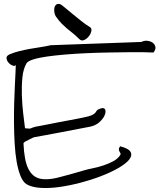

<svg xmlns="http://www.w3.org/2000/svg" viewBox="-20 -953 812 978"><path d="M115.2 -14.6Q96.7 -26.4 84.5 -56.6Q72.3 -86.9 64.9 -128.9Q57.6 -170.9 54.7 -221.7Q51.8 -272.5 51.3 -324.2Q50.8 -376 52.2 -426.3Q53.7 -476.6 55.7 -517.1Q57.6 -557.6 59.1 -585.9Q60.5 -614.3 60.5 -623Q57.6 -614.3 45.4 -618.7Q33.2 -623 23.9 -633.3Q14.6 -643.6 13.2 -656.2Q11.7 -668.9 30.3 -676.8Q53.7 -686.5 79.6 -692.9Q105.5 -699.2 132.8 -704.1Q160.2 -709 186.5 -712.9Q212.9 -716.8 238.3 -722.7L700.2 -739.3Q714.8 -747.1 731 -745.1Q747.1 -743.2 757.8 -735.4Q768.6 -727.5 771.5 -714.4Q774.4 -701.2 761.7 -685.5Q746.1 -686.5 711.4 -687Q676.8 -687.5 630.9 -687Q585 -686.5 530.3 -685.5Q475.6 -684.6 420.4 -682.1Q365.2 -679.7 313 -675.3Q260.7 -670.9 219.2 -665Q177.7 -659.2 149.9 -650.4Q122.1 -641.6 115.2 -630.9Q98.6 -602.5 94.2 -559.1Q89.8 -515.6 91.3 -468.3Q92.8 -420.9 98.1 -376Q103.5 -331.1 107.4 -299.8Q122.1 -297.9 127.9 -297.9Q133.8 -297.9 137.2 -299.3Q140.6 -300.8 145 -302.7Q149.4 -304.7 161.1 -307.6Q167 -308.6 185.1 -312Q203.1 -315.4 228 -320.3Q252.9 -325.2 280.3 -330.6Q307.6 -335.9 332.5 -340.3Q357.4 -344.7 376 -348.6Q394.5 -352.5 400.4 -353.5Q435.5 -360.4 448.2 -366.7Q460.9 -373 465.3 -378.4Q469.7 -383.8 472.7 -389.2Q475.6 -394.5 492.2 -400.4Q510.7 -406.2 515.6 -395Q520.5 -383.8 513.2 -366.2Q505.9 -348.6 486.8 -331.1Q467.8 -313.5 438.5 -307.6Q422.9 -304.7 382.3 -296.9Q341.8 -289.1 296.4 -280.3Q251 -271.5 210.4 -264.2Q169.9 -256.8 153.3 -253.9Q151.4 -252.9 144.5 -250Q137.7 -247.1 130.4 -243.2Q123 -239.3 116.7 -235.8Q110.4 -232.4 107.4 -231.4Q106.4 -230.5 103 -227.5Q99.6 -224.6 99.6 -222.7Q103.5 -134.8 124 -93.8Q144.5 -52.7 181.6 -43.5Q218.8 -34.2 274.9 -48.3Q331.1 -62.5 407.2 -85Q426.8 -90.8 453.6 -96.2Q480.5 -101.6 506.8 -110.4Q533.2 -119.1 556.2 -131.3Q579.1 -143.6 591.8 -162.1Q595.7 -168 593.8 -171.9Q591.8 -175.8 588.9 -180.7Q585.9 -185.5 585.4 -191.9Q585 -198.2 591.8 -208Q636.7 -196.3 645.5 -178.2Q654.3 -160.2 637.7 -139.6Q621.1 -119.1 583 -97.2Q544.9 -75.2 495.6 -56.2Q446.3 -37.1 390.6 -22.5Q335 -7.8 282.7 -0.5Q230.5 6.8 186 3.9Q141.6 1 115.2 -14.6ZM383.8 -753.9Q364.3 -773.4 349.1 -785.2Q334 -796.9 320.8 -808.1Q307.6 -819.3 293.9 -833Q280.3 -846.7 264.6 -869.1Q259.8 -876 257.3 -888.2Q254.9 -900.4 256.8 -911.6Q258.8 -922.9 266.1 -929.2Q273.4 -935.5 287.1 -931.6Q292 -929.7 309.6 -915Q327.1 -900.4 349.1 -882.3Q371.1 -864.3 395 -845.2Q418.9 -826.2 437.5 -815.4Q448.2 -809.6 445.3 -794.9Q442.4 -780.3 432.1 -767.6Q421.9 -754.9 408.2 -749Q394.5 -743.2 383.8 -753.9Z"/></svg>

Font: Give You Glory
Style: Regular
Weight: 400
Designer: Kimberly Geswein
Foundry: Kimberly Geswein
Version: Version 1.002